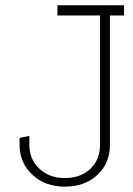

<svg xmlns="http://www.w3.org/2000/svg" viewBox="-20 -699 499 718"><path d="M194.8 -679.2V-641.1H354V-157.2Q354 -102.1 317.9 -67.6Q281.7 -33.2 222.2 -33.2Q164.1 -33.2 127 -68.4Q89.8 -103.5 89.8 -157.2V-190.9L53.2 -183.1V-157.2Q53.2 -89.8 101.1 -45.4Q148.9 -1 222.2 -1Q296.9 -1 344 -44.7Q391.1 -88.4 391.1 -157.2V-641.1H443.8V-679.2Z"/></svg>

Font: Comic Neue Angular Light
Style: Regular
Weight: 300
Designer: Craig Rozynski
Foundry: Craig Rozynski
Version: Version 2.003